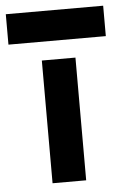

<svg xmlns="http://www.w3.org/2000/svg" viewBox="-96 -680 463 717"><g transform="rotate(-5 135.5 -322.0)"><path d="M-47 -530V-644H318V-530ZM72 -460H198V0H72Z"/></g></svg>

Font: Von Semi
Style: Regular
Weight: 600
Version: Version 4.000; ttfautohint (v1.8.4.7-5d5b)